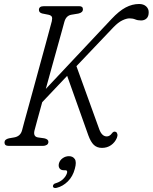

<svg xmlns="http://www.w3.org/2000/svg" viewBox="-20 -731 765 962"><path d="M152.5 -76Q146 -46.5 170 -42.5L202 -38Q222.5 -33.5 222.5 -20.5Q222.5 -10 214.2 -5Q206 0 195 0H24Q2.5 0 2.5 -17Q2.5 -33 25 -38L51 -42.5Q82.5 -48 90.5 -78Q93 -88.5 102 -121.2Q111 -154 124 -201Q137 -248 151.8 -302.2Q166.5 -356.5 181.2 -410Q196 -463.5 208.5 -509.5Q221 -555.5 229.2 -586.2Q237.5 -617 239.5 -624.5Q243 -640.5 239.5 -647.2Q236 -654 223.5 -657L191 -663.5Q175 -668 175 -681.5Q175 -700 200 -700H377Q395.5 -700 395.5 -684.5Q395.5 -668 372.5 -663L336.5 -657Q311 -652 302.5 -621.5Q300.5 -614 291.5 -581.2Q282.5 -548.5 269 -500.2Q255.5 -452 240 -396Q224.5 -340 209.5 -285.5L539 -636Q576.5 -676 609.5 -693.5Q642.5 -711 677 -711Q699.5 -711 712.5 -698.8Q725.5 -686.5 725 -669Q725 -648.5 714.2 -638.5Q703.5 -628.5 687 -628.5Q670 -628.5 657.5 -633.8Q645 -639 629 -639Q614 -639 593 -629Q572 -619 548.5 -594.5L363 -399.5L478 -81.5Q491 -47.5 515 -47.5Q529 -47.5 540 -62Q549.5 -75.5 560.5 -70Q566 -67.5 568 -59.2Q570 -51 565.5 -40Q556 -17.5 536.5 -3.8Q517 10 491 10Q466 10 450.2 -5Q434.5 -20 422.5 -53L316.5 -351L191.5 -219Q176.5 -165 165.8 -125.5Q155 -86 152.5 -76ZM300 122Q284.5 122 278 112Q271.5 102 275.5 87Q280 71.5 294.2 61.5Q308.5 51.5 325.5 51.5Q345 51.5 354.8 66Q364.5 80.5 355 114.5Q345 153 320 177.8Q295 202.5 264.5 210Q247 214 245 202.5Q246 189.5 261 186.5Q283 179.5 297.2 165.2Q311.5 151 316 135Q319 122 307.5 122Z"/></svg>

Font: Fraunces 144pt S100 Light
Style: Italic
Weight: 300
Italic angle: -16°
Version: Version 1.000; ttfautohint (v1.8.3)